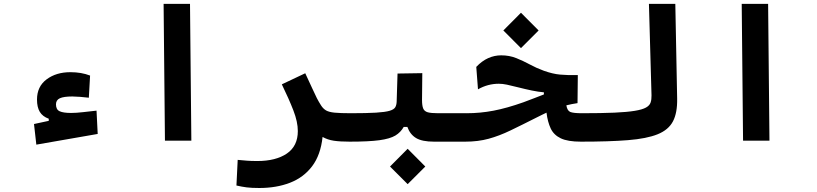

<svg xmlns="http://www.w3.org/2000/svg" viewBox="-20 -713 4142 973"><path d="M164.1 20 152.3 -84.5 227.1 -100.6V-111.3Q195.8 -122.6 181.6 -146.2Q167.5 -169.9 167.5 -208.5Q167.5 -274.4 216.1 -310.8Q264.6 -347.2 336.9 -347.2Q392.6 -347.2 436.5 -330.1L430.2 -217.8Q410.2 -220.2 386.2 -222.2Q362.3 -224.1 346.7 -224.1Q303.2 -224.1 283.4 -215.1Q263.7 -206.1 263.7 -184.1Q263.7 -157.7 282.2 -149.2Q300.8 -140.6 340.3 -140.6Q366.7 -140.6 402.3 -144.8Q438 -148.9 469.2 -152.3L475.1 -34.2Z M815.9 0 809.1 -693.4H942.9L949.7 0Z M1614.7 -19Q1605 72.3 1561.8 129.4Q1518.6 186.5 1449.7 213.1Q1380.9 239.7 1293.9 239.7Q1254.9 239.7 1230.2 236.6Q1205.6 233.4 1178.2 227.1L1184.6 97.2Q1212.4 99.6 1231.9 101.3Q1251.5 103 1284.2 103Q1377.9 103 1433.6 65.2Q1489.3 27.3 1489.3 -48.8Q1489.3 -95.2 1466.8 -153.3Q1444.3 -211.4 1408.2 -285.6L1526.9 -341.8Q1549.3 -294.4 1562.5 -264.9Q1575.7 -235.4 1585.7 -215.8Q1595.7 -196.3 1607.4 -178.2Q1618.2 -161.6 1632.6 -153.3Q1647 -145 1675.5 -142.1Q1704.1 -139.2 1757.8 -139.2Q1794.4 -139.2 1794.4 -75.7Q1794.4 -34.2 1782 -14.6Q1769.5 4.9 1752 4.9Q1703.1 4.9 1671.9 0.2Q1640.6 -4.4 1614.7 -19Z M1752 4.9 1757.8 -139.2Q1838.9 -139.2 1885.7 -142.1Q1932.6 -145 1954.6 -151.6Q1976.6 -158.2 1983.2 -169.7Q1989.7 -181.2 1990.2 -198.7L1994.6 -340.3L2120.1 -342.3L2118.7 -206.5Q2118.7 -178.2 2124.5 -163.6Q2130.4 -148.9 2147.7 -144Q2165 -139.2 2200.2 -139.2H2343.8Q2380.4 -139.2 2380.4 -75.7Q2380.4 -34.2 2367.9 -14.6Q2355.5 4.9 2337.9 4.9H2179.2Q2119.1 4.9 2088.6 -13.4Q2058.1 -31.7 2044.4 -69.8H2025.9Q2010.7 -42.5 1983.6 -26.1Q1956.5 -9.8 1902.6 -2.4Q1848.6 4.9 1752 4.9ZM2045.9 220.2 1956.5 130.9 2045.9 41 2135.3 130.9Z M2923.8 4.9Q2856.9 4.9 2821.5 -12.2Q2786.1 -29.3 2770.8 -62Q2755.4 -94.7 2749.5 -142.1Q2737.8 -136.7 2725.6 -130.6Q2713.4 -124.5 2700.7 -118.2Q2624.5 -79.6 2567.1 -52Q2509.8 -24.4 2456.3 -9.8Q2402.8 4.9 2337.9 4.9Q2325.2 4.9 2317.4 -12.9Q2309.6 -30.8 2309.6 -72.3Q2309.6 -111.3 2319.3 -125.2Q2329.1 -139.2 2345.2 -139.2Q2413.6 -139.2 2481.2 -152.1Q2548.8 -165 2632.8 -194.8Q2662.6 -205.6 2687.7 -215.6Q2712.9 -225.6 2736.3 -234.4V-245.1Q2707.5 -247.6 2674.8 -254.4Q2642.1 -261.2 2605.5 -270.5Q2571.3 -279.3 2549.1 -283.9Q2526.9 -288.6 2507.8 -288.6Q2452.1 -288.6 2402.3 -260.3L2393.6 -374Q2422.4 -404.3 2454.1 -418.5Q2485.8 -432.6 2520 -432.6Q2561 -432.6 2595.9 -418.7Q2630.9 -404.8 2664.6 -386.5Q2698.2 -368.2 2735.8 -354.5Q2780.8 -338.4 2818.1 -335Q2855.5 -331.5 2908.2 -332.5L2906.7 -190.4Q2877 -186 2850.1 -179.2Q2854.5 -151.9 2870.4 -145.5Q2886.2 -139.2 2929.7 -139.2Q2942.4 -139.2 2950.4 -127Q2958.5 -114.7 2962.4 -97.9Q2966.3 -81.1 2966.3 -65.9Q2966.3 -24.4 2953.9 -9.8Q2941.4 4.9 2923.8 4.9ZM2620.1 -469.2 2530.8 -558.6 2620.1 -648.4 2709.5 -558.6Z M2923.8 4.9Q2909.7 4.9 2902.6 -12.5Q2895.5 -29.8 2895.5 -70.8Q2895.5 -110.4 2905.3 -124.8Q2915 -139.2 2929.7 -139.2Q3028.8 -139.2 3093.8 -142.1Q3158.7 -145 3197 -151.4Q3235.4 -157.7 3253.7 -168Q3272 -178.2 3277.1 -193.6Q3282.2 -209 3281.7 -229.5L3268.6 -693.4H3402.3L3411.6 -213.4Q3413.1 -141.6 3390.4 -98.1Q3367.7 -54.7 3312.5 -32.5Q3257.3 -10.3 3162.4 -2.7Q3067.4 4.9 2923.8 4.9Z M3745.6 0 3738.8 -693.4H3872.6L3879.4 0Z"/></svg>

Font: Cascadia Mono
Style: Bold
Weight: 700
Monospace: yes
Designer: Aaron Bell
Foundry: Saja Typeworks
Version: Version 2404.023; ttfautohint (v1.8.4)